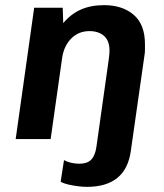

<svg xmlns="http://www.w3.org/2000/svg" viewBox="-20 -541 640 747"><path d="M318 186Q302 186 283 183.5Q264 181 246 177Q228 173 216 166L229 82Q239 88 255.5 92Q272 96 289 96Q319 96 334.5 80.5Q350 65 355 31L403 -309Q405 -323 405.5 -331.5Q406 -340 406 -344Q406 -383 384.5 -401.5Q363 -420 328 -420Q286 -420 257.5 -391.5Q229 -363 222 -317L177 0H41L113 -511H224L226 -451Q255 -486 294 -503.5Q333 -521 385 -521Q456 -521 500 -483.5Q544 -446 544 -369Q544 -359 544 -347.5Q544 -336 542 -325L489 46Q470 186 318 186Z"/></svg>

Font: Chivo Mono SemiBold
Style: Italic
Weight: 600
Italic angle: -8.05°
Monospace: yes
Version: Version 1.008